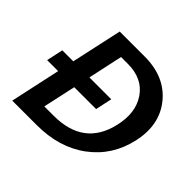

<svg xmlns="http://www.w3.org/2000/svg" viewBox="-159 -835 1012 1012"><g transform="rotate(45 346.5 -329.0)"><path d="M381 -658Q532 -658 613 -558.5Q694 -459 661 -312Q629 -169 515.5 -84.5Q402 0 235 0H52L113 -281H31L51 -374H133L195 -658ZM533 -300Q560 -415 507.5 -491.5Q455 -568 345 -568H295L253 -374H416L396 -281H233L193 -98H263Q486 -98 533 -300Z"/></g></svg>

Font: EauTest
Style: Bold Italic
Weight: 700
Italic angle: -12°
Designer: Christian Thalmann (Catharsis Fonts)
Version: Version 0.001;PS 000.001;hotconv 1.0.88;makeotf.lib2.5.64775